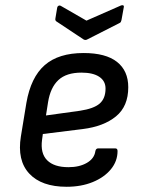

<svg xmlns="http://www.w3.org/2000/svg" viewBox="-20 -703 544 735"><path d="M235 12Q139 12 92 -38.5Q45 -89 60 -181L81 -309Q98 -407 151 -453.5Q204 -500 300 -500Q385 -500 428 -466Q471 -432 471 -369Q471 -296 424 -257.5Q377 -219 297 -209L144 -190L141 -168Q134 -116 160.5 -89.5Q187 -63 242 -63Q284 -63 312.5 -79.5Q341 -96 345 -124Q347 -135 356 -135H421Q430 -135 430 -125Q430 -86 404.5 -55Q379 -24 335 -6Q291 12 235 12ZM156 -261 286 -279Q339 -287 361.5 -306.5Q384 -326 384 -364Q384 -393 360 -409Q336 -425 292 -425Q234 -425 203.5 -396.5Q173 -368 164 -312ZM443 -682Q448 -684 451.5 -682.5Q455 -681 454 -676L445 -626Q444 -622 442.5 -619Q441 -616 436 -614L314 -552Q307 -548 300 -552L199 -619Q195 -621 193 -624Q191 -627 192 -632L199 -674Q200 -679 204 -681Q208 -683 212 -681L311 -624Z"/></svg>

Font: Sofia Sans Hairline
Style: Italic
Weight: 1
Italic angle: -9°
Designer: Botio Nikoltchev, Ani Petrova
Foundry: lettersoup
Version: Version 4.102